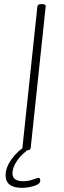

<svg xmlns="http://www.w3.org/2000/svg" viewBox="-20 -722 309 925"><path d="M103 2Q87 2 88 -10L160 -690Q161 -702 177 -702H185Q202 -702 200 -690L128 -10Q127 2 111 2ZM87 183Q7 183 7 123Q7 85 35.5 45Q64 5 115 -27L125 -7Q87 17 63.5 50.5Q40 84 40 113Q40 151 92 151Q116 151 138 143Q160 135 166 135Q174 135 174 149Q174 160 159.5 167.5Q145 175 124.5 179Q104 183 87 183Z"/></svg>

Font: Asap Semi Condensed Semi Condensed Thin
Style: Italic
Weight: 100
Width: 4
Italic angle: -6°
Designer: Pablo Cosgaya
Foundry: Omnibus-Type
Version: Version 3.001; ttfautohint (v1.8.4.7-5d5b)